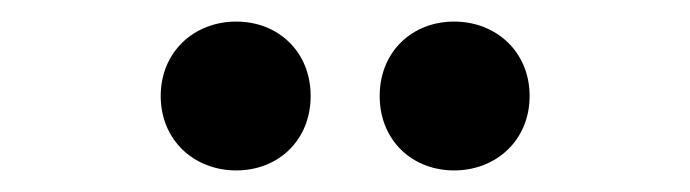

<svg xmlns="http://www.w3.org/2000/svg" viewBox="-20 -770 640 178"><path d="M199 -612C238 -612 268 -640 268 -681C268 -722 238 -750 199 -750C160 -750 129 -722 129 -681C129 -640 160 -612 199 -612ZM401 -612C440 -612 471 -640 471 -681C471 -722 440 -750 401 -750C362 -750 332 -722 332 -681C332 -640 362 -612 401 -612Z"/></svg>

Font: Talent SemiBold
Style: Bold
Weight: 700
Designer: Mike Powis
Version: Version 1.001;hotconv 1.0.109;makeotfexe 2.5.65596